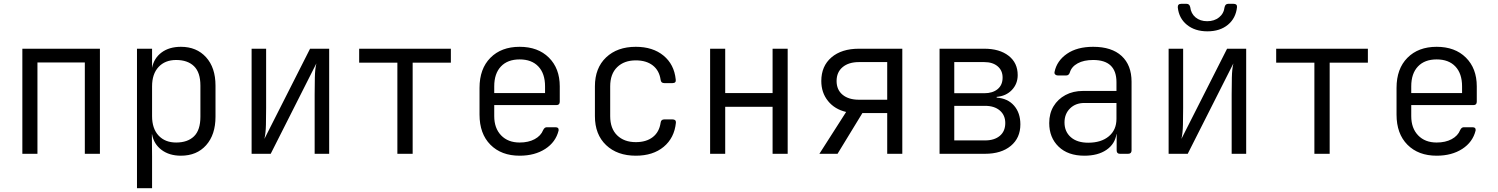

<svg xmlns="http://www.w3.org/2000/svg" viewBox="-20 -805 7840 1005"><path d="M97 0V-550H503V0H424V-478H176V0Z M697 180V-550H776V-450Q786 -501 826 -530.5Q866 -560 927 -560Q1009 -560 1058.5 -505.5Q1108 -451 1108 -357V-194Q1108 -100 1059 -45Q1010 10 927 10Q866 10 825.5 -20.5Q785 -51 776 -102H775L776 15V180ZM902 -59Q962 -59 995.5 -91.5Q1029 -124 1029 -194V-357Q1029 -426 995.5 -458.5Q962 -491 902 -491Q844 -491 810 -454.5Q776 -418 776 -353V-197Q776 -132 810 -95.5Q844 -59 902 -59Z M1297 0V-550H1373V-240Q1373 -198 1372 -152.5Q1371 -107 1364 -78L1603 -550H1703V0H1627V-311Q1627 -353 1628 -399Q1629 -445 1636 -473L1397 0Z M2060 0V-477H1860V-550H2340V-477H2140V0Z M2700 10Q2604 10 2547 -47.5Q2490 -105 2490 -205V-345Q2490 -445 2547 -502.5Q2604 -560 2700 -560Q2796 -560 2853 -503.5Q2910 -447 2910 -353V-273Q2910 -255 2893 -255H2567V-197Q2567 -134 2603 -96.5Q2639 -59 2700 -59Q2746 -59 2778.5 -76.5Q2811 -94 2823 -124Q2830 -139 2842 -139H2887Q2906 -139 2904 -122Q2889 -61 2834 -25.5Q2779 10 2700 10ZM2567 -318H2833V-353Q2833 -420 2798 -457Q2763 -494 2700 -494Q2637 -494 2602 -457Q2567 -420 2567 -353Z M3308 10Q3211 10 3152.5 -45.5Q3094 -101 3094 -197V-353Q3094 -449 3152.5 -504.5Q3211 -560 3308 -560Q3397 -560 3453 -514Q3509 -468 3517 -389Q3520 -370 3500 -370H3457Q3440 -370 3438 -387Q3431 -436 3397 -462.5Q3363 -489 3308 -489Q3247 -489 3210.5 -453.5Q3174 -418 3174 -353V-197Q3174 -132 3210.5 -96.5Q3247 -61 3308 -61Q3363 -61 3397 -87.5Q3431 -114 3438 -163Q3440 -180 3457 -180H3500Q3519 -180 3518 -163Q3510 -83 3454 -36.5Q3398 10 3308 10Z M3697 0V-550H3776V-318H4024V-550H4103V0H4024V-246H3776V0Z M4269 0 4409 -219Q4349 -233 4314 -276.5Q4279 -320 4279 -381Q4279 -459 4332 -504.5Q4385 -550 4476 -550H4703V0H4624V-213H4494L4364 0ZM4476 -283H4624V-480H4476Q4422 -480 4390.5 -453.5Q4359 -427 4359 -381Q4359 -335 4390.5 -309Q4422 -283 4476 -283Z M4898 0V-550H5132Q5212 -550 5259.5 -513Q5307 -476 5307 -412Q5307 -366 5276.5 -334Q5246 -302 5197 -298V-294Q5255 -290 5288 -252Q5321 -214 5321 -154Q5321 -83 5271 -41.5Q5221 0 5136 0ZM4975 -317H5132Q5176 -317 5202 -338.5Q5228 -360 5228 -399Q5228 -436 5202 -458Q5176 -480 5132 -480H4975ZM4975 -70H5136Q5185 -70 5213.5 -94Q5242 -118 5242 -161Q5242 -202 5213.5 -226.5Q5185 -251 5136 -251H4975Z M5656 10Q5570 10 5521 -37.5Q5472 -85 5472 -161Q5472 -211 5494.5 -248.5Q5517 -286 5557 -307.5Q5597 -329 5649 -329H5824V-375Q5824 -491 5702 -491Q5653 -491 5621 -473.5Q5589 -456 5580 -426Q5575 -410 5561 -410H5517Q5509 -410 5503.5 -415Q5498 -420 5500 -429Q5512 -487 5565 -523.5Q5618 -560 5702 -560Q5799 -560 5851 -512Q5903 -464 5903 -377V-18Q5903 0 5885 0H5842Q5825 0 5825 -18V-103H5824Q5816 -51 5771.5 -20.5Q5727 10 5656 10ZM5676 -58Q5744 -58 5784 -91.5Q5824 -125 5824 -183V-266H5656Q5610 -266 5581 -237.5Q5552 -209 5552 -164Q5552 -116 5585 -87Q5618 -58 5676 -58Z M6097 0V-550H6173V-240Q6173 -198 6172 -152.5Q6171 -107 6164 -78L6403 -550H6503V0H6427V-311Q6427 -353 6428 -399Q6429 -445 6436 -473L6197 0ZM6300 -641Q6235 -641 6193 -675Q6151 -709 6145 -766Q6144 -785 6163 -785H6191Q6206 -785 6210 -768Q6214 -734 6238 -714Q6262 -694 6299 -694Q6336 -694 6361 -714Q6386 -734 6390 -768Q6394 -785 6409 -785H6437Q6456 -785 6455 -768Q6449 -710 6407.5 -675.5Q6366 -641 6300 -641Z M6860 0V-477H6660V-550H7140V-477H6940V0Z M7500 10Q7404 10 7347 -47.5Q7290 -105 7290 -205V-345Q7290 -445 7347 -502.5Q7404 -560 7500 -560Q7596 -560 7653 -503.5Q7710 -447 7710 -353V-273Q7710 -255 7693 -255H7367V-197Q7367 -134 7403 -96.5Q7439 -59 7500 -59Q7546 -59 7578.5 -76.5Q7611 -94 7623 -124Q7630 -139 7642 -139H7687Q7706 -139 7704 -122Q7689 -61 7634 -25.5Q7579 10 7500 10ZM7367 -318H7633V-353Q7633 -420 7598 -457Q7563 -494 7500 -494Q7437 -494 7402 -457Q7367 -420 7367 -353Z"/></svg>

Font: Pitagon Sans Mono Light
Style: Regular
Weight: 300
Monospace: yes
Designer: Travis Tran
Foundry: Pitagon
Version: Version 1.001; ttfautohint (v1.8.4.7-5d5b);gftools[0.9.26]